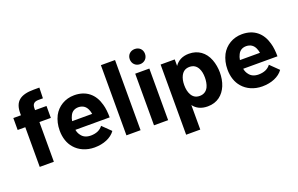

<svg xmlns="http://www.w3.org/2000/svg" viewBox="-105 -1174 2795 1800"><g transform="rotate(-20 1292.5 -274.0)"><path d="M357 -515H243V-532C243 -575 262 -594 306 -594H350L353 -700H298C161 -700 102 -651 102 -536V-515H26V-396H102V0H243V-396H357Z M655 -112C611 -112 579 -127 559 -156C547 -171 539 -190 535 -212H877C877 -259 872 -308 861 -344C831 -455 753 -521 634 -521C542 -521 466 -473 427 -400C405 -356 394 -309 394 -255C394 -184 415 -122 454 -78C498 -27 567 5 649 5C739 5 817 -27 857 -84L774 -165C746 -128 707 -113 655 -112ZM633 -402C674 -401 703 -383 720 -346C726 -333 731 -317 734 -299H534C537 -319 543 -337 551 -352C566 -384 594 -402 633 -402Z M967 0H1108V-700H967Z M1316 -583C1360 -583 1392 -615 1392 -659C1392 -703 1361 -734 1316 -734C1272 -734 1240 -703 1240 -659C1240 -615 1272 -583 1316 -583ZM1242 0H1383V-515H1242Z M1969 -384C1936 -470 1868 -519 1778 -519C1712 -519 1666 -493 1636 -449V-514H1495V186H1636V-59C1666 -18 1712 6 1778 6C1874 6 1936 -48 1968 -124C1985 -165 1992 -211 1992 -255C1992 -298 1984 -345 1969 -384ZM1826 -165C1808 -129 1778 -112 1740 -112C1701 -112 1675 -130 1659 -159C1644 -185 1637 -218 1637 -257C1637 -294 1644 -324 1656 -348C1673 -381 1699 -401 1741 -401C1782 -401 1809 -381 1825 -350C1838 -325 1844 -295 1844 -257C1844 -228 1839 -192 1826 -165Z M2329 -112C2285 -112 2253 -127 2233 -156C2221 -171 2213 -190 2209 -212H2551C2551 -259 2546 -308 2535 -344C2505 -455 2427 -521 2308 -521C2216 -521 2140 -473 2101 -400C2079 -356 2068 -309 2068 -255C2068 -184 2089 -122 2128 -78C2172 -27 2241 5 2323 5C2413 5 2491 -27 2531 -84L2448 -165C2420 -128 2381 -113 2329 -112ZM2307 -402C2348 -401 2377 -383 2394 -346C2400 -333 2405 -317 2408 -299H2208C2211 -319 2217 -337 2225 -352C2240 -384 2268 -402 2307 -402Z"/></g></svg>

Font: Arthouse Owned
Style: Bold
Weight: 700
Designer: Jeremy Tribby
Foundry: Tribby Type
Version: Version 1.000;PS 001.000;hotconv 1.0.88;makeotf.lib2.5.64775